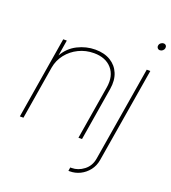

<svg xmlns="http://www.w3.org/2000/svg" viewBox="-159 -813 1010 1134"><g transform="rotate(20 346.5 -246.0)"><path d="M100.6 -335 45.4 0H22.9L107.9 -515.6H130.4L114.3 -416.5Q144.5 -470.2 197.8 -496.8Q251 -523.4 308.1 -523.4Q364.7 -523.4 404.1 -499.5Q443.4 -475.6 460.7 -433.3Q478 -391.1 468.8 -335L413.6 0H391.1L446.8 -336.9Q459 -411.1 420.2 -456.1Q381.3 -501 307.6 -501Q256.3 -501 212.2 -479.5Q168 -458 138.4 -420.4Q108.9 -382.8 100.6 -335ZM632.8 -515.6H655.3L556.6 79.1Q550.3 117.7 528.3 145.8Q506.3 173.8 475.6 189Q444.8 204.1 411.1 204.1H402.3L405.8 181.6H414.6Q455.1 181.6 490.7 154.3Q526.4 127 534.2 79.1ZM666 -649.9Q656.7 -649.9 651.1 -656.7Q645.5 -663.6 647 -672.9Q648.4 -682.6 656.5 -689.2Q664.6 -695.8 673.8 -695.8Q683.6 -695.8 689 -689.2Q694.3 -682.6 692.9 -672.9Q691.4 -663.6 683.6 -656.7Q675.8 -649.9 666 -649.9Z"/></g></svg>

Font: Inter Display Thin
Style: Italic
Weight: 100
Italic angle: -9.39999°
Designer: Rasmus Andersson
Foundry: rsms
Version: Version 4.000;git-a52131595